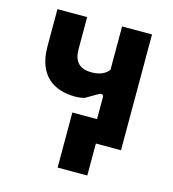

<svg xmlns="http://www.w3.org/2000/svg" viewBox="-99 -590 732 812"><g transform="rotate(15 267.0 -183.5)"><path d="M335 -196V-101H227V140H357V0H467V-507H336V-317C323 -300 301 -286 261 -286C207 -286 183 -314 183 -367V-507H53V-343C53 -218 126 -169 220 -169C235 -169 249 -171 261 -174L314 -205C327 -212 335 -208 335 -196Z"/></g></svg>

Font: Finlandica SemiBold
Style: Regular
Weight: 600
Designer: Niklas Ekholm, Juho Hiilivirta, Jaakko Suomalainen
Foundry: Helsinki Type Studio
Version: Version 2.000;Glyphs 3.2 (3202)